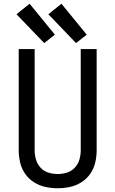

<svg xmlns="http://www.w3.org/2000/svg" viewBox="-20 -997 616 1025"><path d="M288 8Q321 8 353.5 1Q386 -6 414.5 -24Q443 -42 462 -69.5Q481 -97 488.5 -129.5Q496 -162 496 -195V-735H411V-195Q411 -170 404 -145.5Q397 -121 379.5 -102Q362 -83 337.5 -75.5Q313 -68 288 -68Q263 -68 238.5 -75.5Q214 -83 196.5 -102Q179 -121 172 -145.5Q165 -170 165 -195V-735H80V-195Q80 -162 87.5 -129.5Q95 -97 114 -69.5Q133 -42 161.5 -24Q190 -6 222.5 1Q255 8 288 8ZM386 -767 443 -812 308 -977 238 -921ZM216 -767 273 -812 138 -977 68 -921Z"/></svg>

Font: Iosevka Sparkle
Style: Regular
Weight: 400
Designer: Belleve Invis
Foundry: Belleve Invis
Version: Version 4.5.0; ttfautohint (v1.8.3)